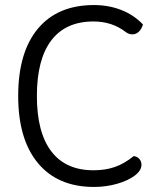

<svg xmlns="http://www.w3.org/2000/svg" viewBox="-20 -730 636 760"><path d="M52 -350Q52 -523 130 -616.5Q208 -710 352 -710Q410 -710 460 -690.5Q510 -671 546 -633Q540 -614 529 -604Q518 -594 504 -594Q490 -594 478 -603Q424 -645 350 -645Q240 -645 183 -570Q126 -495 126 -350Q126 -206 183 -131Q240 -56 350 -56Q397 -56 434.5 -69Q472 -82 509 -112Q522 -111 531 -101.5Q540 -92 540 -78Q540 -55 513.5 -35Q487 -15 443.5 -2.5Q400 10 352 10Q209 10 130.5 -84Q52 -178 52 -350Z"/></svg>

Font: Krub
Style: Regular
Weight: 400
Designer: Ekaluck Peanpanawate
Foundry: Cadson Demak Co.,Ltd.
Version: Version 1.000; ttfautohint (v1.6)